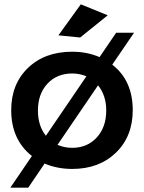

<svg xmlns="http://www.w3.org/2000/svg" viewBox="-20 -779 668 891"><path d="M480 -708 352 -605 251 -615 355 -759ZM501 -479Q596 -405 596 -268Q596 -146 518 -70.5Q440 5 315 5Q246 5 187 -20L111 92H28L128 -55Q32 -131 32 -268Q32 -389 110 -464Q188 -539 315 -539Q384 -539 442 -514L519 -627H602ZM156 -266Q156 -195 193 -149L381 -425Q349 -438 315 -438Q244 -438 200 -390.5Q156 -343 156 -266ZM315 -93Q385 -93 429 -141Q473 -189 473 -266Q473 -336 435 -383L247 -107Q278 -93 315 -93Z"/></svg>

Font: Montserrat arm Medium
Style: Regular
Weight: 500
Designer: Julieta Ulanovsky
Foundry: Julieta Ulanovsky
Version: Version 6.000;PS 006.000;hotconv 1.0.88;makeotf.lib2.5.64775